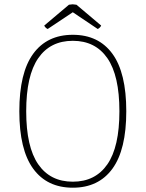

<svg xmlns="http://www.w3.org/2000/svg" viewBox="-20 -862 678 894"><path d="M70 -344Q70 -523 134.5 -611.5Q199 -700 319 -700Q439 -700 503.5 -611.5Q568 -523 568 -344Q568 -165 503.5 -76.5Q439 12 319 12Q199 12 134.5 -76.5Q70 -165 70 -344ZM536 -344Q536 -510 480 -591Q424 -672 319 -672Q214 -672 158 -591Q102 -510 102 -344Q102 -178 158 -97Q214 -16 319 -16Q424 -16 480 -97Q536 -178 536 -344ZM451 -743Q446 -732 435 -727L319 -805L202 -727Q191 -732 186 -743L301 -840Q313 -842 318 -842Q324 -842 336 -840Z"/></svg>

Font: Arima Madurai Thin
Style: Regular
Weight: 250
Designer: Joana Correia and Natanael Gama
Foundry: NDISCOVER
Version: Version 1.020; ttfautohint (v1.5) -l 7 -r 28 -G 50 -x 13 -D 